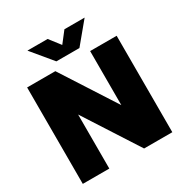

<svg xmlns="http://www.w3.org/2000/svg" viewBox="-212 -1114 1219 1276"><g transform="rotate(-30 398.0 -475.5)"><path d="M54.5 0V-740H271L571 -274H538V-740H741.5V0H525L225 -466H258V0ZM309.5 -793 178.5 -951H333.5L413 -848.5H383L462.5 -951H617.5L486.5 -793Z"/></g></svg>

Font: Encode Sans SC Black
Style: Regular
Weight: 900
Version: Version 3.002